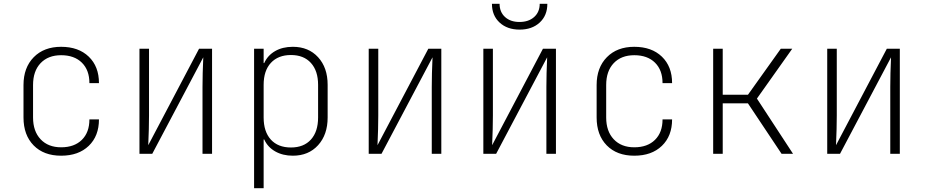

<svg xmlns="http://www.w3.org/2000/svg" viewBox="-20 -805 4840 1005"><path d="M103 -190V-360Q103 -451 156.5 -505.5Q210 -560 300 -560Q391 -560 444.5 -508.5Q498 -457 498 -370H448Q448 -438 408.5 -477Q369 -516 300 -516Q232 -516 192.5 -474.5Q153 -433 153 -360V-190Q153 -118 192.5 -76Q232 -34 300 -34Q369 -34 408.5 -73Q448 -112 448 -180H498Q498 -93 444.5 -41.5Q391 10 300 10Q209 10 156 -44Q103 -98 103 -190Z M710 0V-550H760V-200Q760 -134 756 -45L1022 -550H1090V0H1040V-350Q1040 -417 1044 -505L777 0Z M1695 -361V-190Q1695 -100 1645 -45Q1595 10 1513 10Q1460 10 1420.5 -12.5Q1381 -35 1363 -75H1360V180H1310V-550H1360V-475H1363Q1381 -515 1420 -537.5Q1459 -560 1513 -560Q1595 -560 1645 -505.5Q1695 -451 1695 -361ZM1645 -361Q1645 -434 1607.5 -475.5Q1570 -517 1503 -517Q1436 -517 1398 -476Q1360 -435 1360 -361V-190Q1360 -116 1397.5 -74.5Q1435 -33 1503 -33Q1570 -33 1607.5 -74.5Q1645 -116 1645 -190Z M1910 0V-550H1960V-200Q1960 -134 1956 -45L2222 -550H2290V0H2240V-350Q2240 -417 2244 -505L1977 0Z M2510 0V-550H2560V-200Q2560 -134 2556 -45L2822 -550H2890V0H2840V-350Q2840 -417 2844 -505L2577 0ZM2555 -785H2595Q2595 -742 2623.5 -716Q2652 -690 2699 -690Q2747 -690 2776 -716Q2805 -742 2805 -785H2845Q2845 -724 2805 -687Q2765 -650 2700 -650Q2635 -650 2595 -687Q2555 -724 2555 -785Z M3103 -190V-360Q3103 -451 3156.5 -505.5Q3210 -560 3300 -560Q3391 -560 3444.5 -508.5Q3498 -457 3498 -370H3448Q3448 -438 3408.5 -477Q3369 -516 3300 -516Q3232 -516 3192.5 -474.5Q3153 -433 3153 -360V-190Q3153 -118 3192.5 -76Q3232 -34 3300 -34Q3369 -34 3408.5 -73Q3448 -112 3448 -180H3498Q3498 -93 3444.5 -41.5Q3391 10 3300 10Q3209 10 3156 -44Q3103 -98 3103 -190Z M3763 0H3713V-550H3763V-309H3895L4067 -550H4127L3942 -289L4131 0H4071L3895 -264H3763Z M4310 0V-550H4360V-200Q4360 -134 4356 -45L4622 -550H4690V0H4640V-350Q4640 -417 4644 -505L4377 0Z"/></svg>

Font: JetBrains Mono Extra Light
Style: Regular
Weight: 200
Monospace: yes
Designer: Philipp Nurullin, Konstantin Bulenkov
Foundry: JetBrains
Version: 2.002